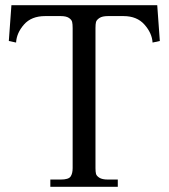

<svg xmlns="http://www.w3.org/2000/svg" viewBox="-20 -720 650 740"><path d="M434 0H174V-28H214Q244 -28 252 -39.5Q260 -51 260 -72V-612Q260 -627 258 -635.5Q256 -644 245.5 -651Q235 -658 214 -658H154Q101 -658 72.5 -625.5Q44 -593 42 -556L14 -562L24 -700H586L596 -562L568 -556Q566 -592 537 -625Q508 -658 456 -658H396Q374 -658 363 -650.5Q352 -643 350 -635Q348 -627 348 -612V-72Q348 -58 350 -50Q352 -42 363 -35Q374 -28 396 -28H434Z"/></svg>

Font: Montaga
Style: Regular
Weight: 400
Designer: Alejandra Rodriguez
Foundry: Alejandra Rodriguez
Version: Version 1.001